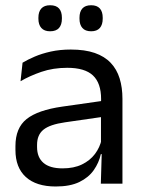

<svg xmlns="http://www.w3.org/2000/svg" viewBox="-20 -684 534 715"><path d="M355.5 0 359 -118.5 356 -131V-286.5L356.5 -315Q356.5 -374.5 326.2 -403Q296 -431.5 230.5 -431.5Q178 -431.5 134.2 -416.5Q90.5 -401.5 56.5 -381.5L64 -450.5Q83 -462 109.2 -473.2Q135.5 -484.5 169.2 -492Q203 -499.5 243.5 -499.5Q296 -499.5 332.8 -486.8Q369.5 -474 392.2 -450Q415 -426 425.5 -392Q436 -358 436 -316V0ZM187.5 10.5Q115 10.5 76.2 -24.8Q37.5 -60 37.5 -125.5V-140Q37.5 -207.5 79.2 -240.8Q121 -274 212 -287L366.5 -309L371 -250L222 -228.5Q166 -220.5 142 -201.2Q118 -182 118 -144.5V-136.5Q118 -98 141.8 -77.5Q165.5 -57 213 -57Q255 -57 285 -71.5Q315 -86 333.5 -110.5Q352 -135 358.5 -165L371 -110H355.5Q348.5 -78 329.2 -50.5Q310 -23 275.5 -6.2Q241 10.5 187.5 10.5ZM166.5 -567.5Q145 -567.5 134 -579.8Q123 -592 123 -614.5V-618Q123 -640.5 134 -652.5Q145 -664.5 166.5 -664.5Q189 -664.5 199.8 -652.5Q210.5 -640.5 210.5 -618V-614.5Q210.5 -592 199.8 -579.8Q189 -567.5 166.5 -567.5ZM319.5 -567.5Q297.5 -567.5 286.8 -579.8Q276 -592 276 -614.5V-618Q276 -640.5 286.8 -652.5Q297.5 -664.5 319.5 -664.5Q341 -664.5 351.8 -652.5Q362.5 -640.5 362.5 -618V-614.5Q362.5 -592 351.8 -579.8Q341 -567.5 319.5 -567.5Z"/></svg>

Font: Anek Latin Medium
Style: Regular
Weight: 400
Version: Version 1.003